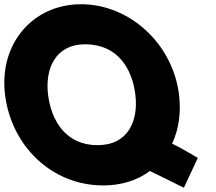

<svg xmlns="http://www.w3.org/2000/svg" viewBox="-24 -860 1018 906"><path d="M377.6 -651C531.6 -651 599.7 -536 614.8 -413C629.9 -290 581 -175 436 -175C287 -175 217.9 -290 202.8 -413C187.7 -536 237.6 -651 377.6 -651ZM909.4 -115C856.6 -146 816.7 -169 788.2 -182C819 -248 831.3 -327 820.8 -413C791.2 -654 587.4 -840 358.4 -840C131.4 -840 -29.8 -654 -0.2 -413C29.4 -172 219.3 15 463.3 15C549.3 15 624.4 -9 683 -53C722.3 -34 778.6 -7 843.7 26Z"/></svg>

Font: Hussar
Style: BdOpOblOne
Weight: 700
Foundry: Cannot Into Space Fonts
Version: Version 2.00